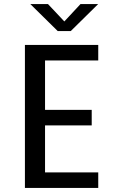

<svg xmlns="http://www.w3.org/2000/svg" viewBox="-20 -920 590 940"><path d="M102 0V-700H461V-624H200.5V-382H429V-306H200.5V-76H461V0ZM128.5 -900H215L295 -815L374 -900H460.5L326.5 -768H262.5Z"/></svg>

Font: Trispace SemiCondensed
Style: Regular
Weight: 400
Width: 4
Designer: Tyler Finck
Foundry: Etcetera Type Company
Version: Version 1.210; ttfautohint (v1.8.3)